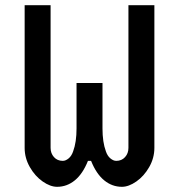

<svg xmlns="http://www.w3.org/2000/svg" viewBox="-20 -720 690 740"><path d="M175 -700V-150Q175 -129 188 -114.5Q201 -100 222 -100Q233 -100 244.5 -109.5Q256 -119 262 -137Q275 -172 275 -225V-400H375V-225Q375 -172 388 -137Q394 -119 405.5 -109.5Q417 -100 428 -100Q449 -100 462 -114.5Q475 -129 475 -150V-700H575V-150Q575 -111 555 -76Q535 -41 505.5 -20.5Q476 0 450 0Q412 0 381.5 -25Q351 -50 331 -100H319Q299 -50 268.5 -25Q238 0 200 0Q174 0 144.5 -20.5Q115 -41 95 -76Q75 -111 75 -150V-700Z"/></svg>

Font: Monoikos Medium
Style: Regular
Weight: 500
Designer: Brian Krent
Version: Version 0.088